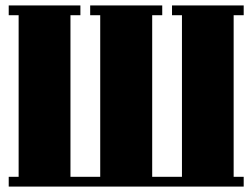

<svg xmlns="http://www.w3.org/2000/svg" viewBox="-20 -689 932 709"><path d="M651.9 -36.1V-632.8H615.2V-668.9H879.9V-632.8H842.8V-36.1H879.9V0H12.2V-36.1H48.8V-632.8H12.2V-668.9H276.9V-632.8H240.2V-36.1H350.1V-632.8H313V-668.9H579.1V-632.8H542V-36.1Z"/></svg>

Font: Lletraferida
Style: Heavy
Weight: 900
Designer: Josep Patau Bellart
Foundry: Josep Patau Bellart
Version: Version 1.000